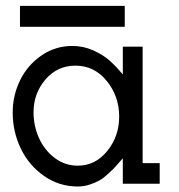

<svg xmlns="http://www.w3.org/2000/svg" viewBox="-20 -642 627 671"><path d="M49.8 -548.3V-621.6H416V-548.3ZM24.4 -249Q24.4 -308.6 50.3 -361.6Q76.2 -414.6 124.8 -448Q173.3 -481.4 232.9 -481.4Q271 -481.4 305.4 -466.1Q339.8 -450.7 362.3 -430.9Q384.8 -411.1 409.2 -381.8V-479H478.5V-71.8H538.1V0H409.2V-88.9Q393.1 -70.3 384.8 -61Q376.5 -51.8 359.1 -35.6Q341.8 -19.5 327.6 -11.5Q313.5 -3.4 293.2 3.2Q272.9 9.8 252 9.8Q186.5 9.8 133.8 -27.1Q81.1 -64 52.7 -122.8Q24.4 -181.6 24.4 -249ZM251.5 -63Q313.5 -63 355 -114.5Q396.5 -166 396.5 -234.4Q396.5 -305.7 353 -359.1Q309.6 -412.6 243.7 -412.6Q180.2 -412.6 138.7 -364Q97.2 -315.4 97.2 -249.5Q97.2 -202.1 116.2 -159.7Q135.3 -117.2 171.1 -90.1Q207 -63 251.5 -63Z"/></svg>

Font: Eligible
Style: Regular
Weight: 500
Version: Version 1.1